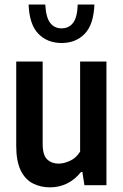

<svg xmlns="http://www.w3.org/2000/svg" viewBox="-20 -816 544 846"><path d="M200.5 9.5Q158.5 9.5 124.8 -7.8Q91 -25 71.2 -65.2Q51.5 -105.5 51.5 -174V-545H168V-182.5Q168 -132.5 187.8 -113.8Q207.5 -95 238.5 -95Q260.5 -95 288 -107.2Q315.5 -119.5 333 -148V-545H449V0H352L343 -58H337Q309.5 -24 274.8 -7.2Q240 9.5 200.5 9.5ZM251.5 -626.5Q189 -626.5 149.2 -667Q109.5 -707.5 106 -796H179.5Q182.5 -739 201.2 -715Q220 -691 251.5 -691Q283 -691 301.8 -715Q320.5 -739 322.5 -796H396Q392.5 -707.5 353.2 -667Q314 -626.5 251.5 -626.5Z"/></svg>

Font: Encode Sans Condensed SemiBold
Style: Regular
Weight: 600
Width: 3
Designer: Multiple Designers
Foundry: Impallari Type
Version: Version 3.000; ttfautohint (v1.8.3) -l 8 -r 50 -G 200 -x 14 